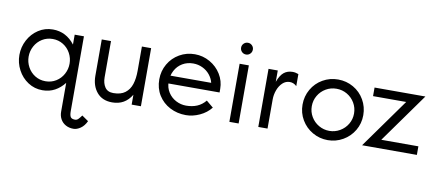

<svg xmlns="http://www.w3.org/2000/svg" viewBox="-74 -892 3262 1432"><g transform="rotate(10 1557.0 -176.0)"><path d="M254 10Q194 10 145 -22Q96 -54 68 -107Q40 -160 40 -220Q40 -280 68 -333Q96 -386 145 -418Q194 -450 254 -450Q355 -450 420 -365V-440H490V70H420V-75Q389 -35 347.5 -12.5Q306 10 254 10ZM420 143V64H490V127Q490 158 498.5 171Q507 184 532 184Q546 184 556.5 173.5Q567 163 580 145L581 144L630 178Q613 215 585.5 234Q558 253 532 253Q499 253 473.5 239Q448 225 434 200Q420 175 420 143ZM420 -220Q420 -262 400 -299Q380 -336 344.5 -358Q309 -380 265 -380Q221 -380 185.5 -358Q150 -336 130 -299Q110 -262 110 -220Q110 -178 130 -141Q150 -104 185.5 -82Q221 -60 265 -60Q309 -60 344.5 -82Q380 -104 400 -141Q420 -178 420 -220Z M625 -165V-440H695V-165Q695 -121 715 -91Q735 -61 779 -61Q835 -61 868 -86Q901 -111 915 -154Q929 -197 929 -256V-440H999V0H929V-75Q904 -33 867.5 -12Q831 9 782 9Q707 9 666 -40Q625 -89 625 -165Z M1099 -222Q1099 -285 1129.5 -338Q1160 -391 1213 -421.5Q1266 -452 1329 -452Q1390 -452 1443 -422Q1496 -392 1527.5 -341Q1559 -290 1559 -230V-203H1141L1143 -263H1485Q1477 -296 1454.5 -323.5Q1432 -351 1399 -366.5Q1366 -382 1329 -382Q1283 -382 1247 -360.5Q1211 -339 1191 -301Q1171 -263 1171 -216Q1171 -171 1193.5 -136Q1216 -101 1252.5 -82Q1289 -63 1329 -63Q1376 -63 1412.5 -78.5Q1449 -94 1476 -127L1529 -83Q1496 -41 1444 -17Q1392 7 1340 7Q1274 7 1219 -21.5Q1164 -50 1131.5 -102Q1099 -154 1099 -222Z M1669 -440H1739V0H1669ZM1659 -561Q1659 -579 1672 -592Q1685 -605 1704 -605Q1722 -605 1735 -592Q1748 -579 1748 -561Q1748 -542 1735 -529Q1722 -516 1704 -516Q1685 -516 1672 -529Q1659 -542 1659 -561Z M1888 -440H1958V-354Q1977 -406 2004 -427.5Q2031 -449 2070 -449Q2081 -449 2092.5 -446.5Q2104 -444 2114 -440V-349Q2091 -371 2062 -371Q2031 -371 2007.5 -349Q1984 -327 1971 -292Q1958 -257 1958 -220V0H1888Z M2184 -222Q2184 -285 2214.5 -338Q2245 -391 2298 -421.5Q2351 -452 2414 -452Q2477 -452 2530 -421.5Q2583 -391 2613.5 -338Q2644 -285 2644 -222Q2644 -159 2613 -106.5Q2582 -54 2529 -23.5Q2476 7 2414 7Q2352 7 2299 -23.5Q2246 -54 2215 -106.5Q2184 -159 2184 -222ZM2574 -222Q2574 -266 2552.5 -302.5Q2531 -339 2494.5 -360.5Q2458 -382 2414 -382Q2370 -382 2333.5 -360.5Q2297 -339 2275.5 -302.5Q2254 -266 2254 -222Q2254 -179 2275.5 -142.5Q2297 -106 2334 -84.5Q2371 -63 2414 -63Q2457 -63 2494 -84.5Q2531 -106 2552.5 -142.5Q2574 -179 2574 -222Z M2942 -375H2691V-440H3076L2808 -65H3089V0H2674Z"/></g></svg>

Font: Teachers[wght]
Style: Regular
Weight: 400
Designer: Alfredo Marco Pradil & Chank Diesel
Version: Version 1.000;Glyphs 3.1.2 (3151)